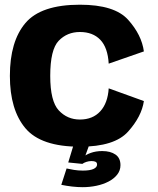

<svg xmlns="http://www.w3.org/2000/svg" viewBox="-20 -618 672 816"><path d="M319.5 5.5Q467 5.5 524.5 -58.8Q582 -123 591.5 -188.5L442 -242.5Q438 -179.5 406 -144.8Q374 -110 319.5 -110Q266 -110 229.8 -148.8Q193.5 -187.5 193.5 -295.5Q193.5 -407.5 229.5 -444.8Q265.5 -482 319.5 -482Q374.5 -482 406.2 -449Q438 -416 442 -347.5L591.5 -399.5Q582 -470 524.5 -534Q467 -598 319.5 -598Q154 -598 88 -520Q22 -442 22 -295.5Q22 -151.5 88 -73Q154 5.5 319.5 5.5ZM331.5 177.5Q361 177.5 389.8 171.5Q418.5 165.5 441.5 153.5Q464.5 141.5 478.2 124Q492 106.5 492 84Q492 53.5 470.8 38.8Q449.5 24 414.5 24Q387.5 24 365.8 31.8Q344 39.5 333 50.5L330 78.5Q336.5 73.5 347.2 70Q358 66.5 368.5 66.5Q380.5 66.5 386.5 69.8Q392.5 73 392.5 81.5Q392.5 93 377.5 100Q362.5 107 332 107Q312 107 294 104Q276 101 263 98L240.5 167.5Q262.5 172 286.2 174.8Q310 177.5 331.5 177.5ZM330 78.5 358.5 0H292L270 72.5Z"/></svg>

Font: Anybody Thin
Style: Bold
Weight: 700
Version: Version 1.113;gftools[0.9.25]